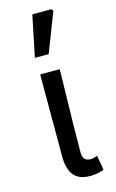

<svg xmlns="http://www.w3.org/2000/svg" viewBox="-128 -879 569 940"><g transform="rotate(-15 157.0 -409.0)"><path d="M99 -119V-534H198L197 -471Q191 -233 191 -113Q191 -69 231 -69Q245 -69 265 -77L278 -3Q243 10 209 10Q151 10 125 -22.5Q99 -55 99 -119ZM138 -828H235L242 -818L165 -619H95Z"/></g></svg>

Font: Nebula Sans Medium
Style: Regular
Weight: 500
Designer: Paul D. Hunt for Adobe (as Source Sans)
Foundry: Nebula Entertainment & Broadcasting LLC
Version: Version 1.010